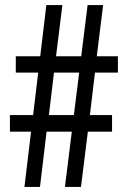

<svg xmlns="http://www.w3.org/2000/svg" viewBox="-20 -734 500 754"><path d="M353 -449 333 -282H420V-217H325L298 0H235L262 -217H163L137 0H76L102 -217H19V-282H110L130 -449H42V-513H138L162 -714H225L200 -513H299L324 -714H385L360 -513H443V-449ZM172 -282H270L291 -449H192Z"/></svg>

Font: Noto Sans Lao UI ExtCond
Style: Regular
Weight: 400
Width: 2
Designer: Monotype Design Team
Foundry: Monotype Imaging Inc.
Version: Version 2.000; ttfautohint (v1.8.4.7-5d5b)